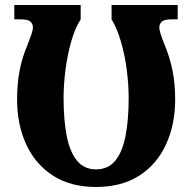

<svg xmlns="http://www.w3.org/2000/svg" viewBox="-20 -734 765 764"><path d="M362 10Q261 10 191 -35Q121 -80 84.5 -159Q48 -238 48 -338Q48 -401 58 -453Q68 -505 89 -554Q99 -580 105 -597.5Q111 -615 111 -626Q111 -638 101.5 -647.5Q92 -657 61 -657H37V-714H301V-657Q278 -621 263 -567.5Q248 -514 240.5 -455.5Q233 -397 233 -344Q233 -257 245.5 -193Q258 -129 286.5 -94.5Q315 -60 362 -60Q410 -60 438.5 -94.5Q467 -129 479.5 -193Q492 -257 492 -344Q492 -397 484.5 -455.5Q477 -514 461.5 -567.5Q446 -621 424 -657V-714H687V-657H664Q633 -657 623.5 -647.5Q614 -638 614 -626Q614 -615 619.5 -597.5Q625 -580 635 -556Q656 -505 666.5 -453Q677 -401 677 -338Q677 -238 640.5 -159Q604 -80 534 -35Q464 10 362 10Z"/></svg>

Font: Noto Serif Condensed Black
Style: Regular
Weight: 900
Width: 3
Designer: Monotype Design Team
Foundry: Monotype Imaging Inc.
Version: Version 2.015; ttfautohint (v1.8.4.7-5d5b)